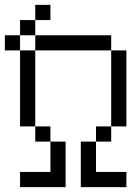

<svg xmlns="http://www.w3.org/2000/svg" viewBox="-20 -770 540 790"><path d="M500 0V-62.5H375Q375 -62.5 375 -187.5H312.5V0ZM187.5 -687.5V-750H125V-687.5H62.5V-625H0V-562.5H62.5V-250H125V-187.5H187.5Q187.5 -187.5 187.5 -62.5H62.5V0H250V-187.5H187.5V-250H125V-562.5H62.5V-625H125V-562.5H437.5V-250H375V-187.5H437.5V-250H500V-562.5H437.5V-625H125V-687.5Z"/></svg>

Font: UnifontExMono
Style: Regular
Weight: 500
Version: Version 15.0.06